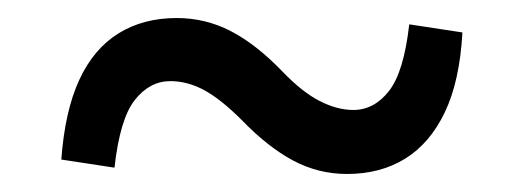

<svg xmlns="http://www.w3.org/2000/svg" viewBox="-20 -451 581 213"><path d="M293 -372Q315 -349 334.5 -339Q354 -329 372 -329Q395 -329 411.5 -350Q428 -371 434 -424L493 -415Q490 -361 473.5 -326.5Q457 -292 429.5 -275Q402 -258 365 -258Q333 -258 305 -273Q277 -288 248 -318Q225 -341 206.5 -351Q188 -361 169 -361Q146 -361 129.5 -340Q113 -319 107 -265L48 -274Q52 -328 68 -362.5Q84 -397 111.5 -414Q139 -431 176 -431Q208 -431 236 -416.5Q264 -402 293 -372Z"/></svg>

Font: Source Serif 4 Medium
Style: Regular
Weight: 500
Designer: Frank Grießhammer
Foundry: Adobe Systems Incorporated
Version: Version 4.004;hotconv 1.0.116;makeotfexe 2.5.65601